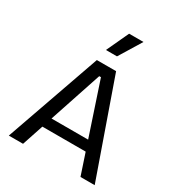

<svg xmlns="http://www.w3.org/2000/svg" viewBox="-207 -1027 1071 1158"><g transform="rotate(30 328.5 -447.5)"><path d="M30 0 262 -660H396L628 0H529L335 -583H323L129 0ZM140 -148V-218H529V-148ZM356 -740H279L351 -895H451Z"/></g></svg>

Font: Bricolage Grotesque
Style: Regular
Weight: 400
Designer: Mathieu Triay
Foundry: Atelier Triay
Version: Version 1.001;gftools[0.9.33.dev8+g029e19f]